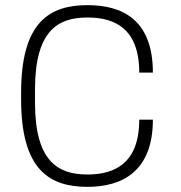

<svg xmlns="http://www.w3.org/2000/svg" viewBox="-20 -716 703 746"><path d="M574 -251H521C521 -81 425 -38 320 -38C203 -38 116 -91 116 -318V-368C116 -595 203 -648 320 -648C425 -648 521 -606 521 -434H574C574 -642 452 -696 320 -696C173 -696 62 -631 62 -356V-330C62 -55 173 10 320 10C452 10 574 -48 574 -251Z"/></svg>

Font: Chivo Light
Style: Regular
Weight: 300
Designer: Hector Gatti
Foundry: Omnibus-Type
Version: Version 1.003;PS 001.003;hotconv 1.0.70;makeotf.lib2.5.58329